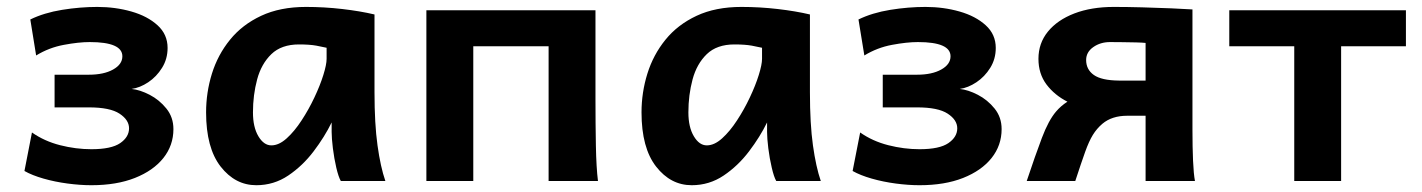

<svg xmlns="http://www.w3.org/2000/svg" viewBox="-20 -528 4147 560"><path d="M246.6 12.2Q213.9 12.2 177 7.3Q140.1 2.4 106.9 -7.1Q73.7 -16.6 51.3 -29.3L73.2 -141.6Q109.4 -116.2 155.3 -104.5Q201.2 -92.8 246.6 -92.8Q304.7 -92.8 330.6 -110.6Q356.4 -128.4 356.4 -153.8Q356.4 -178.2 328.6 -196.5Q300.8 -214.8 239.3 -214.8H139.2V-310.1H239.3Q282.7 -310.1 309.8 -325.2Q336.9 -340.3 336.9 -363.8Q336.9 -405.3 241.7 -405.3Q209.5 -405.3 166.3 -397.2Q123 -389.2 85.4 -366.2L68.4 -471.2Q108.4 -490.7 161.1 -499.3Q213.9 -507.8 263.7 -507.8Q316.4 -507.8 363.3 -494.4Q410.2 -481 439.5 -454.3Q468.8 -427.7 468.8 -388.2Q468.8 -356 452.6 -330.1Q436.5 -304.2 412.4 -288.1Q388.2 -272 363.8 -268.6Q388.2 -266.1 416.5 -251.5Q444.8 -236.8 465.3 -211.4Q485.8 -186 485.8 -151.4Q485.8 -104 456.5 -67.1Q427.2 -30.3 373.5 -9Q319.8 12.2 246.6 12.2Z M1104 0H974.1Q967.3 -11.7 960.9 -38.8Q954.6 -65.9 950.9 -95.5Q947.3 -125 947.3 -143.1V-170.9Q926.8 -128.9 894.8 -86.7Q862.8 -44.4 820.8 -16.1Q778.8 12.2 727.5 12.2Q666 12.2 623.5 -42.2Q581.1 -96.7 581.1 -200.2Q581.1 -258.3 598.1 -313.2Q615.2 -368.2 650.9 -412.1Q686.5 -456.1 741.7 -481.9Q796.9 -507.8 872.6 -507.8Q925.8 -507.8 978.3 -501.7Q1030.8 -495.6 1072.3 -485.8V-258.8Q1072.3 -166.5 1081.1 -103.8Q1089.8 -41 1104 0ZM932.6 -356.4V-388.7Q922.4 -391.1 902.8 -394.8Q883.3 -398.4 852.1 -398.4Q800.8 -398.4 771.5 -370.1Q742.2 -341.8 730 -296.4Q717.8 -251 717.8 -200.2Q717.8 -157.2 733.6 -130.6Q749.5 -104 771.5 -104Q793.5 -104 816.2 -124.5Q838.9 -145 859.6 -176.8Q880.4 -208.5 897 -243.7Q913.6 -278.8 923.1 -309.3Q932.6 -339.8 932.6 -356.4Z M1716.8 -498V-239.3Q1716.8 -168 1718 -103.3Q1719.2 -38.6 1724.1 0H1580.1V-393.1H1360.4V0H1223.6V-498Z M2374 0H2244.1Q2237.3 -11.7 2231 -38.8Q2224.6 -65.9 2220.9 -95.5Q2217.3 -125 2217.3 -143.1V-170.9Q2196.8 -128.9 2164.8 -86.7Q2132.8 -44.4 2090.8 -16.1Q2048.8 12.2 1997.6 12.2Q1936 12.2 1893.6 -42.2Q1851.1 -96.7 1851.1 -200.2Q1851.1 -258.3 1868.2 -313.2Q1885.3 -368.2 1920.9 -412.1Q1956.5 -456.1 2011.7 -481.9Q2066.9 -507.8 2142.6 -507.8Q2195.8 -507.8 2248.3 -501.7Q2300.8 -495.6 2342.3 -485.8V-258.8Q2342.3 -166.5 2351.1 -103.8Q2359.9 -41 2374 0ZM2202.6 -356.4V-388.7Q2192.4 -391.1 2172.9 -394.8Q2153.3 -398.4 2122.1 -398.4Q2070.8 -398.4 2041.5 -370.1Q2012.2 -341.8 2000 -296.4Q1987.8 -251 1987.8 -200.2Q1987.8 -157.2 2003.7 -130.6Q2019.5 -104 2041.5 -104Q2063.5 -104 2086.2 -124.5Q2108.9 -145 2129.6 -176.8Q2150.4 -208.5 2167 -243.7Q2183.6 -278.8 2193.1 -309.3Q2202.6 -339.8 2202.6 -356.4Z M2662.1 12.2Q2629.4 12.2 2592.5 7.3Q2555.7 2.4 2522.5 -7.1Q2489.3 -16.6 2466.8 -29.3L2488.8 -141.6Q2524.9 -116.2 2570.8 -104.5Q2616.7 -92.8 2662.1 -92.8Q2720.2 -92.8 2746.1 -110.6Q2772 -128.4 2772 -153.8Q2772 -178.2 2744.1 -196.5Q2716.3 -214.8 2654.8 -214.8H2554.7V-310.1H2654.8Q2698.2 -310.1 2725.3 -325.2Q2752.4 -340.3 2752.4 -363.8Q2752.4 -405.3 2657.2 -405.3Q2625 -405.3 2581.8 -397.2Q2538.6 -389.2 2501 -366.2L2483.9 -471.2Q2523.9 -490.7 2576.7 -499.3Q2629.4 -507.8 2679.2 -507.8Q2731.9 -507.8 2778.8 -494.4Q2825.7 -481 2855 -454.3Q2884.3 -427.7 2884.3 -388.2Q2884.3 -356 2868.2 -330.1Q2852.1 -304.2 2827.9 -288.1Q2803.7 -272 2779.3 -268.6Q2803.7 -266.1 2832 -251.5Q2860.4 -236.8 2880.9 -211.4Q2901.4 -186 2901.4 -151.4Q2901.4 -104 2872.1 -67.1Q2842.8 -30.3 2789.1 -9Q2735.4 12.2 2662.1 12.2Z M3321.3 -190.4H3267.6Q3223.1 -190.4 3195.3 -167Q3178.7 -152.8 3167.5 -134.5Q3156.2 -116.2 3145 -85Q3133.8 -53.7 3116.2 0H2974.6Q2999.5 -74.7 3018.8 -125.7Q3038.1 -176.8 3060.1 -202.6Q3074.2 -219.2 3093.3 -231.4Q3055.7 -250.5 3032.2 -281.7Q3008.8 -313 3008.8 -356.4Q3008.8 -401.9 3036.4 -435.8Q3064 -469.7 3113.5 -488.8Q3163.1 -507.8 3228.5 -507.8Q3266.1 -507.8 3311 -506.6Q3356 -505.4 3396 -503.7Q3436 -502 3458 -500.5V-148.9Q3458 -98.6 3459.7 -59.6Q3461.4 -20.5 3465.3 0H3321.3ZM3243.2 -293H3321.3V-402.8Q3312.5 -403.8 3293.5 -404.3Q3274.4 -404.8 3253.7 -405Q3232.9 -405.3 3217.8 -405.3Q3189.5 -405.3 3168.7 -390.6Q3147.9 -376 3147.9 -353Q3147.9 -325.2 3170.4 -309.3Q3192.9 -293.5 3243.2 -293Z M4080.6 -498V-393.1H3891.6V0H3754.9V-393.1H3565.4V-498Z"/></svg>

Font: Andika
Style: Bold
Weight: 700
Designer: Victor Gaultney, Annie Olsen, Julie Remington, Don Collingsworth, Eric Hays, Becca Hirsbrunner
Foundry: SIL International
Version: Version 6.101